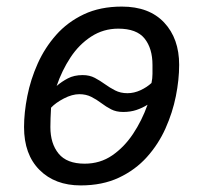

<svg xmlns="http://www.w3.org/2000/svg" viewBox="-20 -551 600 583"><path d="M225 12Q147 12 100 -35Q53 -82 53 -165Q53 -209 63 -259.5Q73 -310 94.5 -358Q116 -406 150.5 -445Q185 -484 234.5 -507.5Q284 -531 350 -531Q433 -531 478.5 -482.5Q524 -434 524 -354Q524 -309 514 -259Q504 -209 482.5 -161Q461 -113 426 -74Q391 -35 341 -11.5Q291 12 225 12ZM237 -54Q284 -54 320.5 -79Q357 -104 384 -144.5Q411 -185 428 -233Q412 -223 394 -217Q376 -211 354 -211Q333 -211 317.5 -219Q302 -227 287.5 -238Q273 -249 257 -257Q241 -265 221 -265Q199 -265 174 -252Q149 -239 135 -224Q134 -208 133.5 -192Q133 -176 133 -165Q133 -115 158 -84.5Q183 -54 237 -54ZM367 -268Q387 -268 406.5 -277Q426 -286 440 -299Q443 -313 443 -326.5Q443 -340 443 -354Q443 -404 419 -434Q395 -464 339 -464Q294 -464 257 -440Q220 -416 194 -376.5Q168 -337 152 -290Q167 -303 186 -313Q205 -323 231 -323Q252 -323 268 -314.5Q284 -306 298.5 -295.5Q313 -285 329.5 -276.5Q346 -268 367 -268Z"/></svg>

Font: Ubuntu Sans Mono
Style: Italic
Weight: 400
Italic angle: -13.5°
Monospace: yes
Designer: Dalton Maag Ltd
Foundry: Dalton Maag Ltd
Version: Version 1.006